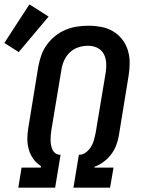

<svg xmlns="http://www.w3.org/2000/svg" viewBox="-51 -861 671 881"><path d="M33 0 48 -92H136L137 -99Q116 -112 101.5 -132.5Q87 -153 80.5 -177.5Q74 -202 74.5 -228.5Q75 -255 80 -281L125 -557Q130 -583 139 -608.5Q148 -634 164.5 -656.5Q181 -679 203 -696.5Q225 -714 250.5 -724.5Q276 -735 302.5 -739Q329 -743 355 -743Q385 -743 414 -737.5Q443 -732 467.5 -717.5Q492 -703 509.5 -680.5Q527 -658 535.5 -630.5Q544 -603 544 -573Q544 -543 539 -513L494 -237Q490 -214 481.5 -192.5Q473 -171 458.5 -152Q444 -133 424.5 -118.5Q405 -104 383 -96L382 -92H470L454 0H286L311 -151H313Q329 -151 343.5 -162Q358 -173 367 -188Q376 -203 380.5 -219.5Q385 -236 388 -252L434 -528Q436 -543 436.5 -558Q437 -573 434.5 -587Q432 -601 425 -613.5Q418 -626 407 -634.5Q396 -643 382 -647Q368 -651 353 -651Q353 -651 353 -651Q353 -651 353 -651Q331 -651 309 -644Q287 -637 270 -621Q253 -605 243.5 -584Q234 -563 231 -542L185 -266Q183 -254 182 -242.5Q181 -231 181 -219.5Q181 -208 183 -197Q185 -186 189 -176Q193 -166 201.5 -159Q210 -152 222 -151H227L202 0ZM35 -622 -31 -664 84 -841 172 -785Z"/></svg>

Font: Iosevka Curly Slab SmBdExObl
Style: Regular
Weight: 600
Width: 7
Italic angle: -9°
Monospace: yes
Designer: Belleve Invis
Foundry: Belleve Invis
Version: Version 11.1.0; ttfautohint (v1.8.3)